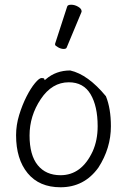

<svg xmlns="http://www.w3.org/2000/svg" viewBox="-20 -779 540 812"><path d="M213 -594Q264 -750 264 -751Q266 -759 281 -759Q296 -759 310.5 -750.5Q325 -742 325 -732Q325 -730 325 -729L262 -578Q260 -572 249 -572Q238 -572 225.5 -579Q213 -586 213 -590Q213 -592 213 -594ZM169 -440 174 -444Q217 -481 277 -481Q352 -464 428 -372Q449 -320 449 -245Q449 -152 396 -70Q336 13 236 13Q146 13 97 -46.5Q48 -106 48 -207Q48 -250 61 -292.5Q74 -335 92 -370.5Q110 -406 128 -427.5Q146 -449 155.5 -449Q165 -449 167 -446ZM372 -139Q393 -186 393 -245Q393 -330 363 -380.5Q333 -431 271 -431Q200 -431 152.5 -360Q105 -289 105 -206Q105 -123 139.5 -80.5Q174 -38 236 -38Q325 -38 372 -139Z"/></svg>

Font: Moon Stars Kai HW Light
Style: Regular
Weight: 300
Designer: GuiWonder
Version: Version 1.101